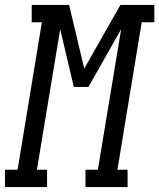

<svg xmlns="http://www.w3.org/2000/svg" viewBox="-67 -755 643 775"><path d="M-47 0V-70H4L102 -665H61V-735H212L273 -478L419 -735H556V-665H505L407 -70H448V0H278V-70H328L422 -637L290 -404H231L176 -637L82 -70H123V0Z"/></svg>

Font: Iosevka Slab Oblique
Style: Regular
Weight: 400
Italic angle: -9°
Monospace: yes
Designer: Belleve Invis
Foundry: Belleve Invis
Version: Version 11.1.1; ttfautohint (v1.8.3)